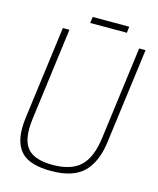

<svg xmlns="http://www.w3.org/2000/svg" viewBox="-129 -973 884 1072"><g transform="rotate(15 313.0 -437.5)"><path d="M269 8Q153 8 102.5 -38.5Q52 -85 52 -181Q52 -208 56 -240L127 -780H165L95 -245Q91 -212 91 -186Q91 -101 134 -64Q177 -27 269 -27Q376 -27 429.5 -78Q483 -129 498 -246L568 -780H605L534 -240Q520 -116 459 -54Q398 8 269 8ZM479 -847H267L272 -883H483Z"/></g></svg>

Font: Tanohe Sans ExtraLight
Style: Italic
Weight: 200
Designer: Village Type and Design LLC & Cristiano Sobral
Foundry: Cooper Hewitt Smithsonian Design Museum
Version: Version 1.00;September 29, 2021;FontCreator 13.0.0.2655 64-b